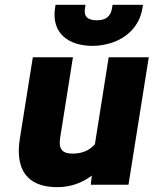

<svg xmlns="http://www.w3.org/2000/svg" viewBox="-20 -765 636 795"><path d="M62 -190C43 -68 88 10 217 10C274 10 322 -9 360 -38L356 0H512L596 -528H430L373 -168C353 -145 325 -129 280 -129C236 -129 222 -150 229 -194L282 -528H116ZM208 -732C192 -628 263 -575 364 -575C390 -575 417 -580 440 -587C502 -607 557 -653 570 -732L572 -745H446L444 -732C439 -698 419 -681 381 -681C343 -681 326 -696 332 -732L334 -745H210Z"/></svg>

Font: Asimov Pro
Style: UltObl
Weight: 900
Designer: Google
Version: Version 2.000980; 2014